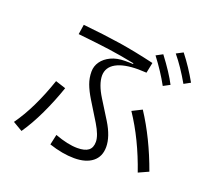

<svg xmlns="http://www.w3.org/2000/svg" viewBox="-141 -987 1281 1191"><g transform="rotate(20 500.0 -391.5)"><path d="M941 -632Q888 -725 832 -793L876 -816Q935 -741 983 -655ZM294 3 309 -65Q395 -33 458 -33Q507 -33 530.5 -51Q554 -69 554 -108Q554 -150 513 -218L435 -345Q407 -391 393 -429Q379 -467 379 -509Q379 -545 400 -575Q421 -605 460 -623.5Q499 -642 552 -642H579Q597 -642 605 -641L606 -646Q510 -665 434 -675.5Q358 -686 225 -700L235 -765Q375 -751 481.5 -734.5Q588 -718 716 -688L702 -619Q664 -621 648 -621Q553 -621 501.5 -592.5Q450 -564 449 -509Q449 -452 497 -375L573 -253Q625 -168 625 -100Q625 -36 581.5 -1.5Q538 33 461 33Q384 33 294 3ZM825 -576Q782 -655 718 -739L761 -762Q833 -667 868 -599ZM863 -18Q795 -215 695 -364L759 -396Q858 -245 929 -48ZM34 -51Q125 -178 193 -378L261 -356Q229 -262 186.5 -172Q144 -82 97 -14Z"/></g></svg>

Font: IBM Plex Sans SC
Style: Regular
Weight: 400
Designer: Mike Abbink; Paul van der Laan; Pieter van Rosmalen; Eunyou Noh; Wujin Sim; Chorong Kim; Dohee Lee; Yejin We; Jinhee Kim
Foundry: Sandoll Inc.
Version: Version 1.000